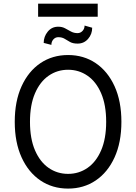

<svg xmlns="http://www.w3.org/2000/svg" viewBox="-20 -1045 762 1074"><path d="M659.1 -363.6Q659.1 -248.6 620.9 -164.8Q582.7 -81 515.4 -35.5Q448.2 9.9 360.8 9.9Q273.4 9.9 206.1 -35.5Q138.8 -81 100.7 -164.8Q62.5 -248.6 62.5 -363.6Q62.5 -478.7 100.7 -562.5Q138.8 -646.3 206.1 -691.8Q273.4 -737.2 360.8 -737.2Q448.2 -737.2 515.4 -691.8Q582.7 -646.3 620.9 -562.5Q659.1 -478.7 659.1 -363.6ZM573.9 -363.6Q573.9 -458.1 545.8 -523.1Q517.8 -588.1 469.5 -621.4Q421.2 -654.8 360.8 -654.8Q300.4 -654.8 252.1 -621.4Q203.8 -588.1 175.8 -523.1Q147.7 -458.1 147.7 -363.6Q147.7 -269.2 175.8 -204.2Q203.8 -139.2 252.1 -105.8Q300.4 -72.4 360.8 -72.4Q421.2 -72.4 469.5 -105.8Q517.8 -139.2 545.8 -204.2Q573.9 -269.2 573.9 -363.6ZM526.6 -1024.5V-951.3H193.2V-1024.5ZM453.1 -902 495.7 -889.9Q495.7 -854 472.8 -827.6Q449.9 -801.1 414.1 -801.1Q387.8 -801.1 371.8 -810.2Q355.8 -819.2 341.4 -828.1Q327.1 -837 305.8 -837Q289.8 -837 278.6 -824.6Q267.4 -812.1 267.4 -794L224.4 -805Q224.4 -840.2 247 -867.9Q269.5 -895.6 305.8 -895.6Q327.8 -895.6 344.3 -886.5Q360.8 -877.5 377.1 -868.6Q393.5 -859.7 414.1 -859.7Q430 -859.7 441.6 -872Q453.1 -884.2 453.1 -902Z"/></svg>

Font: Inter UI
Style: Regular
Weight: 400
Designer: Rasmus Andersson
Foundry: rsms
Version: Version 2.2